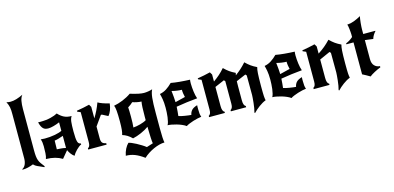

<svg xmlns="http://www.w3.org/2000/svg" viewBox="-87 -1346 4433 2161"><g transform="rotate(-15 2129.5 -265.5)"><path d="M18 21Q44 8 57 -22Q70 -52 70 -92V-605Q70 -630 69 -650Q68 -670 64.5 -687Q61 -704 55 -720Q49 -736 40 -753Q60 -746 87 -746Q120 -746 156.5 -757Q193 -768 235 -788Q215 -764 207.5 -724Q200 -684 200 -632V-148Q200 -107 203 -80Q206 -53 213.5 -32Q221 -11 235 8.5Q249 28 270 55L264 64Q237 51 219 43.5Q201 36 188.5 30Q176 24 166.5 17.5Q157 11 147 0Q118 12 84.5 20Q51 28 19 28Z M451 -94Q473 -92 496.5 -91Q520 -90 555 -82V-223Q526 -212 499 -204.5Q472 -197 453 -195ZM709 -413Q693 -390 688.5 -352Q684 -314 684 -241Q684 -193 686.5 -164.5Q689 -136 694 -119.5Q699 -103 708 -96.5Q717 -90 730 -87V-76Q716 -71 700.5 -58.5Q685 -46 670 -31Q655 -16 643 0Q631 16 625 28Q604 14 587 -9Q570 -32 560 -55L491 28Q453 5 407.5 -7Q362 -19 304 -20Q314 -46 316 -85.5Q318 -125 318 -165Q318 -189 315 -210.5Q312 -232 305 -249Q327 -246 353 -246Q381 -246 410.5 -248.5Q440 -251 467 -256Q494 -261 516.5 -267.5Q539 -274 554 -282V-381Q520 -366 483 -356Q446 -346 422 -346Q405 -346 390.5 -349.5Q376 -353 364 -363.5Q352 -374 342.5 -393Q333 -412 326 -442Q332 -442 334.5 -441.5Q337 -441 349 -441Q421 -441 473 -454Q525 -467 554 -484Q587 -448 622.5 -430.5Q658 -413 709 -413Z M949 -321Q972 -358 992 -399Q1012 -440 1029 -486Q1048 -474 1083 -461.5Q1118 -449 1160 -439Q1155 -397 1142 -362.5Q1129 -328 1109 -305L1042 -340H1030L949 -226V-88Q949 -53 961.5 -37.5Q974 -22 1006 -17V0H792V-15Q819 -25 819 -79V-428L782 -444V-455Q817 -460 858 -468.5Q899 -477 931 -485L949 -455Z M1632 -24Q1632 103 1641 145Q1613 145 1580 153.5Q1547 162 1513.5 177Q1480 192 1448 212.5Q1416 233 1391 257Q1334 215 1285 196Q1236 177 1182 177Q1190 135 1207.5 100.5Q1225 66 1248 44Q1259 45 1282.5 54.5Q1306 64 1334 79Q1362 94 1389.5 111Q1417 128 1437 144L1512 120Q1510 107 1508.5 92Q1507 77 1506 55Q1505 33 1504 1.5Q1503 -30 1502 -75Q1483 -61 1459.5 -48Q1436 -35 1411 -24Q1386 -13 1360.5 -4.5Q1335 4 1312 9Q1263 -41 1203 -59Q1207 -73 1210 -87.5Q1213 -102 1214.5 -119.5Q1216 -137 1217 -159.5Q1218 -182 1218 -213Q1218 -294 1214 -338Q1210 -382 1201 -401Q1224 -405 1251 -413Q1278 -421 1305 -432Q1332 -443 1358 -457Q1384 -471 1405 -486Q1465 -468 1501.5 -460.5Q1538 -453 1564 -453Q1587 -453 1614.5 -457.5Q1642 -462 1662 -469Q1654 -453 1648 -431Q1642 -409 1638.5 -377Q1635 -345 1633.5 -301Q1632 -257 1632 -197ZM1408 -387Q1397 -376 1380 -363Q1363 -350 1349 -342Q1352 -313 1352 -233Q1352 -191 1351 -162.5Q1350 -134 1347 -108Q1365 -109 1387 -113Q1409 -117 1430.5 -123Q1452 -129 1471 -136.5Q1490 -144 1502 -152V-192Q1502 -258 1504 -300Q1506 -342 1511 -367Q1501 -367 1487.5 -368.5Q1474 -370 1460 -373Q1446 -376 1432 -379.5Q1418 -383 1408 -387Z M1932 32Q1913 18 1885 6Q1857 -6 1827.5 -14.5Q1798 -23 1770.5 -28Q1743 -33 1725 -33Q1733 -46 1739 -69.5Q1745 -93 1748.5 -120.5Q1752 -148 1753.5 -177Q1755 -206 1755 -230Q1755 -291 1747.5 -331.5Q1740 -372 1733 -395Q1776 -403 1811.5 -426Q1847 -449 1882 -484Q1923 -476 1983 -470.5Q2043 -465 2102 -463Q2099 -445 2099 -418Q2099 -397 2101 -372.5Q2103 -348 2106 -324Q2109 -300 2114 -278Q2119 -256 2125 -240Q2064 -235 2001 -226.5Q1938 -218 1878 -208Q1877 -179 1874 -151Q1871 -123 1869 -102Q1881 -97 1899.5 -93Q1918 -89 1939 -85.5Q1960 -82 1980 -79.5Q2000 -77 2014 -76Q2019 -107 2038.5 -129Q2058 -151 2105 -165Q2104 -153 2104 -141.5Q2104 -130 2104 -119Q2104 -85 2106.5 -65.5Q2109 -46 2116 -27Q2097 -25 2071 -19.5Q2045 -14 2019 -5.5Q1993 3 1969.5 12.5Q1946 22 1932 32ZM1868 -394Q1873 -352 1875.5 -320Q1878 -288 1879 -261L1996 -290Q1991 -310 1987.5 -332Q1984 -354 1984 -377Q1961 -377 1928.5 -381.5Q1896 -386 1868 -394Z M2706 83Q2712 63 2717 33.5Q2722 4 2725 -25.5Q2728 -55 2730 -80Q2732 -105 2732 -116Q2732 -173 2731.5 -230Q2731 -287 2731 -344L2718 -358L2606 -310Q2605 -288 2605 -252Q2605 -216 2605 -179V-88Q2605 -25 2632 -15V0H2454V-15Q2466 -20 2473.5 -35.5Q2481 -51 2481 -79V-344L2468 -358L2357 -310V-88Q2357 -25 2384 -15V0H2200V-15Q2212 -20 2219.5 -35.5Q2227 -51 2227 -79V-428L2190 -444V-455Q2225 -460 2266 -468.5Q2307 -477 2339 -485L2357 -455V-373Q2396 -401 2427.5 -428.5Q2459 -456 2492 -494Q2509 -478 2523 -465.5Q2537 -453 2551.5 -443Q2566 -433 2582 -423.5Q2598 -414 2619 -404L2613 -377Q2650 -404 2680 -431Q2710 -458 2742 -494Q2759 -478 2773 -465.5Q2787 -453 2801.5 -443Q2816 -433 2832 -423.5Q2848 -414 2869 -404Q2865 -390 2862.5 -374.5Q2860 -359 2858.5 -335Q2857 -311 2856 -276Q2855 -241 2855 -189Q2855 -145 2855.5 -116.5Q2856 -88 2857 -70Q2858 -52 2860 -40.5Q2862 -29 2864 -19Q2844 -12 2823.5 0Q2803 12 2782.5 27Q2762 42 2744 58Q2726 74 2712 89Z M3152 32Q3133 18 3105 6Q3077 -6 3047.5 -14.5Q3018 -23 2990.5 -28Q2963 -33 2945 -33Q2953 -46 2959 -69.5Q2965 -93 2968.5 -120.5Q2972 -148 2973.5 -177Q2975 -206 2975 -230Q2975 -291 2967.5 -331.5Q2960 -372 2953 -395Q2996 -403 3031.5 -426Q3067 -449 3102 -484Q3143 -476 3203 -470.5Q3263 -465 3322 -463Q3319 -445 3319 -418Q3319 -397 3321 -372.5Q3323 -348 3326 -324Q3329 -300 3334 -278Q3339 -256 3345 -240Q3284 -235 3221 -226.5Q3158 -218 3098 -208Q3097 -179 3094 -151Q3091 -123 3089 -102Q3101 -97 3119.5 -93Q3138 -89 3159 -85.5Q3180 -82 3200 -79.5Q3220 -77 3234 -76Q3239 -107 3258.5 -129Q3278 -151 3325 -165Q3324 -153 3324 -141.5Q3324 -130 3324 -119Q3324 -85 3326.5 -65.5Q3329 -46 3336 -27Q3317 -25 3291 -19.5Q3265 -14 3239 -5.5Q3213 3 3189.5 12.5Q3166 22 3152 32ZM3088 -394Q3093 -352 3095.5 -320Q3098 -288 3099 -261L3216 -290Q3211 -310 3207.5 -332Q3204 -354 3204 -377Q3181 -377 3148.5 -381.5Q3116 -386 3088 -394Z M3576 -372Q3619 -400 3653 -428Q3687 -456 3723 -494Q3740 -478 3754 -465.5Q3768 -453 3782.5 -443Q3797 -433 3813 -423.5Q3829 -414 3850 -404Q3846 -390 3843.5 -374.5Q3841 -359 3839.5 -335Q3838 -311 3837 -276Q3836 -241 3836 -189Q3836 -145 3836.5 -116.5Q3837 -88 3838 -70Q3839 -52 3841 -40.5Q3843 -29 3845 -19Q3825 -12 3804.5 0Q3784 12 3763.5 27Q3743 42 3725 58Q3707 74 3693 89L3687 83Q3693 63 3698 33.5Q3703 4 3706 -25.5Q3709 -55 3711 -80Q3713 -105 3713 -116Q3713 -173 3712.5 -230Q3712 -287 3712 -344L3699 -358L3576 -303V-88Q3576 -25 3603 -15V0H3419V-15Q3431 -20 3438.5 -35.5Q3446 -51 3446 -79V-428L3409 -444V-455Q3444 -460 3485 -468.5Q3526 -477 3558 -485L3576 -455Z M4118 -384V-163Q4118 -111 4143.5 -85Q4169 -59 4207 -57V-43Q4190 -37 4171 -28Q4152 -19 4134 -9.5Q4116 0 4100 10Q4084 20 4075 28Q4052 14 4028 1Q4004 -12 3988 -20V-392H3905V-403Q3949 -420 3988 -455V-487Q3988 -495 3986.5 -512.5Q3985 -530 3983 -548.5Q3981 -567 3978 -582.5Q3975 -598 3971 -603Q4016 -606 4054 -621Q4092 -636 4135 -659Q4131 -649 4128 -628Q4125 -607 4122.5 -583.5Q4120 -560 4119 -538.5Q4118 -517 4118 -508V-455H4259V-451Q4243 -434 4230.5 -413Q4218 -392 4213 -372Z"/></g></svg>

Font: New Rocker
Style: Regular
Weight: 400
Designer: Pablo Impallari, Brenda Gallo, Rodrigo Fuenzalida
Foundry: Pablo Impallari, Brenda Gallo, Rodrigo Fuenzalida
Version: Version 1.000; ttfautohint (v0.93) -l 8 -r 50 -G 200 -x 14 -